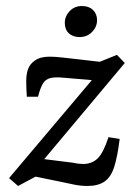

<svg xmlns="http://www.w3.org/2000/svg" viewBox="-20 -610 457 637"><path d="M40 7 10 -19 309 -373 310 -342 193 -352Q163 -355 147 -351Q131 -347 122.5 -333Q114 -319 106 -289H69Q68 -304 67.5 -316.5Q67 -329 67 -339Q67 -364 73 -380.5Q79 -397 94 -408Q105 -416 117.5 -419Q130 -422 145 -422Q162 -422 188.5 -419Q215 -416 242 -413L311 -405L368 -428L394 -401L99 -49L103 -85L223 -70Q231 -68 240 -67Q249 -66 256 -66Q285 -66 304 -84.5Q323 -103 340 -155L377 -149Q370 -91 359 -56.5Q348 -22 326.5 -7.5Q305 7 270 7Q248 7 226 2.5Q204 -2 181 -7L98 -24ZM244 -487Q222 -487 208.5 -499.5Q195 -512 195 -534Q195 -556 211 -573Q227 -590 252 -590Q275 -590 288.5 -577Q302 -564 302 -543Q302 -521 285.5 -504Q269 -487 244 -487Z"/></svg>

Font: Yrsa
Style: Italic
Weight: 400
Italic angle: -7.10001°
Designer: Anna Giedrys (Yrsa+Rasa design), David Brezina (Yrsa art-direction, Rasa art-direction, design)
Foundry: Rosetta Type Foundry
Version: Version 2.004